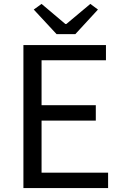

<svg xmlns="http://www.w3.org/2000/svg" viewBox="-20 -964 628 984"><path d="M100 0H534V-79H193V-346H471V-425H193V-655H523V-733H100ZM270 -789H366L482 -915L443 -944L320 -841H315L193 -944L153 -915Z"/></svg>

Font: Noto Sans T Chinese Regular
Style: Regular
Weight: 400
Designer: Ryoko NISHIZUKA (kana & ideographs); Paul D. Hunt (Latin, Greek & Cyrillic); Wenlong ZHANG (bopomofo); Sandoll Communica
Foundry: Adobe Systems Incorporated
Version: Version 1.000;PS 1;hotconv 1.0.78;makeotf.lib2.5.61930